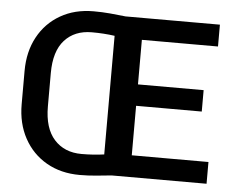

<svg xmlns="http://www.w3.org/2000/svg" viewBox="-52 -783 1064 855"><g transform="rotate(5 480.5 -355.5)"><path d="M333 -721.2Q370.6 -721.2 407 -718Q443.4 -714.8 476.1 -710.9H897.9V-613.3H557.6V-414.1H851.1V-318.4H557.6V-97.2H900.4V0H476.1Q443.4 3.4 407.5 6.8Q371.6 10.3 334 10.3Q249.5 10.3 185.3 -26.6Q121.1 -63.5 85.2 -129.4Q49.3 -195.3 49.3 -281.2V-429.7Q49.3 -516.1 85 -581.8Q120.6 -647.5 184.6 -684.3Q248.5 -721.2 333 -721.2ZM166.5 -281.2Q166.5 -184.1 211.9 -133.8Q257.3 -83.5 334 -83.5Q360.4 -83.5 385.7 -85.2Q411.1 -86.9 435.1 -90.3V-620.6Q411.1 -624 385.5 -625.7Q359.9 -627.4 333 -627.4Q256.3 -627.4 211.4 -577.9Q166.5 -528.3 166.5 -430.7Z"/></g></svg>

Font: Vazirmatn RD Medium
Style: Regular
Weight: 500
Designer: Saber Rastikerdar
Foundry: Saber Rastikerdar
Version: Version 33.003